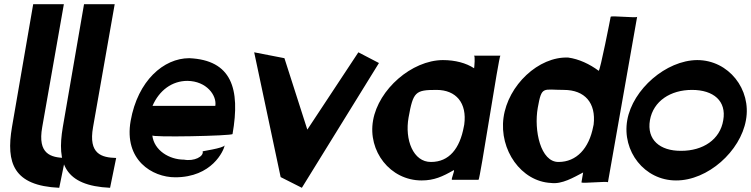

<svg xmlns="http://www.w3.org/2000/svg" viewBox="-20 -894 3575 914"><path d="M138 -874 37 -289C8 -118 44 -10 262 0L291 -142C222 -144 158 -160 181 -289L284 -874Z M380 -874 279 -289C250 -118 286 -10 504 0L533 -142C464 -144 400 -160 423 -289L526 -874Z M602 -319C569 -132 705 -50 814 -50C989 -50 1045 -176 1050 -203C1047 -188 930 -173 945 -173C950 -149 905 -125 856 -134C786 -134 713 -178 705 -250C691 -239 1085 -247 1087 -256C1125 -473 1082 -608 881 -617C759 -617 636 -510 602 -319ZM706 -390C738 -464 799 -509 872 -509C964 -508 1013 -439 1005 -390Z M1190 -645 1316 -51 1417 0 1784 -594 1686 -645 1443 -277 1334 -617Z M1756 -321C1730 -175 1837 -35 1987 -35C2046 -35 2086 -53 2140 -84C2147 -84 2125 -38 2132 -38H2258C2265 -38 2355 -629 2362 -629H2236C2243 -629 2238 -576 2237 -569C2199 -594 2147 -608 2088 -608C1940 -607 1782 -469 1756 -321ZM1925 -335C1947 -457 1957 -466 2058 -466C2151 -466 2204 -404 2190 -301L2188 -291C2169 -187 2118 -123 2032 -123C1947 -122 1906 -229 1925 -335Z M2377 -334C2356 -180 2461 -30 2603 -23C2655 -16 2710 -49 2756 -73L2748 -26C2747 -19 2875 -33 2874 -26L3013 -814C3012 -807 2888 -821 2887 -814C2886 -807 2837 -557 2830 -557C2787 -589 2736 -613 2685 -620C2544 -626 2398 -488 2377 -334ZM2540 -381C2559 -487 2564 -466 2664 -466C2764 -466 2818 -404 2806 -301L2804 -292C2784 -187 2724 -123 2639 -123C2553 -122 2521 -274 2540 -381Z M2966 -322C2940 -174 3048 -35 3198 -35C3349 -34 3505 -174 3531 -322C3558 -468 3449 -608 3299 -608C3151 -607 2992 -469 2966 -322ZM3074 -322C3090 -413 3172 -466 3274 -466C3377 -466 3439 -413 3423 -322C3408 -229 3326 -176 3223 -176C3121 -175 3058 -229 3074 -322Z"/></svg>

Font: Ember
Style: Ita
Weight: 400
Designer: Stig
Foundry: Cannot Into Space Fonts
Version: Version 0.127